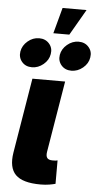

<svg xmlns="http://www.w3.org/2000/svg" viewBox="-61 -954 511 993"><g transform="rotate(5 194.5 -457.5)"><path d="M188.5 2.4Q95.2 2.4 58.6 -34.4Q22 -71.3 34.7 -149.9L99.1 -539.1H269L207.5 -168.5Q204.1 -147 211.7 -137Q219.2 -127 239.7 -127Q249 -127 255.1 -127.4Q261.2 -127.9 265.6 -129.4V-7.8Q253.4 -4.4 233.6 -1Q213.9 2.4 188.5 2.4ZM295.9 -597.7Q263.2 -597.7 243.9 -620.1Q224.6 -642.6 229.5 -673.8Q234.9 -705.6 261.7 -728Q288.6 -750.5 321.3 -750.5Q354 -750.5 373.5 -728Q393.1 -705.6 387.7 -674.3Q382.8 -642.6 355.7 -620.1Q328.6 -597.7 295.9 -597.7ZM91.3 -597.7Q58.1 -597.7 39.1 -620.1Q20 -642.6 24.9 -673.8Q30.3 -705.6 56.9 -728Q83.5 -750.5 116.2 -750.5Q148.9 -750.5 168.5 -728Q188 -705.6 182.6 -674.3Q177.7 -642.6 150.6 -620.1Q123.5 -597.7 91.3 -597.7ZM186.5 -782.7 222.7 -917H347.2L269.5 -782.7Z"/></g></svg>

Font: Inter 18pt ExtraBold
Style: Italic
Weight: 800
Italic angle: -9.3988°
Designer: Rasmus Andersson
Foundry: rsms
Version: Version 4.001;git-66647c0bb